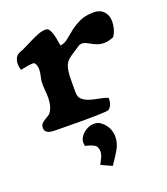

<svg xmlns="http://www.w3.org/2000/svg" viewBox="-117 -472 674 775"><g transform="rotate(-20 220.5 -84.0)"><path d="M168 -389Q178 -389 184 -379Q190 -369 193.5 -356Q197 -343 199 -329Q201 -315 203 -308Q221 -310 236.5 -323Q252 -336 270.5 -350.5Q289 -365 313.5 -376.5Q338 -388 374 -388Q401 -388 416.5 -371.5Q432 -355 432 -329Q432 -294 414 -267Q392 -257 372 -257Q357 -257 345 -261.5Q333 -266 323 -271.5Q313 -277 304 -281.5Q295 -286 286 -286Q283 -286 279.5 -285Q276 -284 273 -283Q248 -266 232.5 -256Q217 -246 209 -234Q201 -222 198 -203.5Q195 -185 195 -152V-108Q195 -88 208 -77.5Q221 -67 240 -61.5Q259 -56 279 -52.5Q299 -49 313 -43V-35Q313 -24 308.5 -13.5Q304 -3 294 4Q285 6 254 7Q223 8 187 8Q151 8 118 7.5Q85 7 71 7Q64 7 55.5 6.5Q47 6 39.5 3.5Q32 1 27 -4Q22 -9 22 -19Q22 -31 27.5 -37Q33 -43 41 -48Q49 -53 57.5 -58Q66 -63 71 -72Q79 -86 81.5 -100Q84 -114 84 -128.5Q84 -143 82.5 -157.5Q81 -172 81 -187Q81 -203 85 -217.5Q89 -232 89 -248Q89 -267 78 -278H70Q57 -278 44.5 -275Q32 -272 19 -270Q17 -277 16 -283.5Q15 -290 15 -297Q15 -311 21 -322.5Q27 -334 41 -339Q55 -344 71.5 -352.5Q88 -361 104.5 -369Q121 -377 137 -383Q153 -389 168 -389ZM189 200Q195 187 201.5 174.5Q208 162 208 148Q208 127 193 119Q178 111 157 107Q155 99 155 93Q155 82 160.5 71.5Q166 61 175.5 53Q185 45 197 40Q209 35 222 35Q237 35 248.5 43Q260 51 268.5 62.5Q277 74 281 87.5Q285 101 285 112Q285 142 269 168.5Q253 195 235 221Z"/></g></svg>

Font: CAT Altenglisch
Style: Regular
Weight: 400
Designer: Peter Wiegel
Foundry: Peter Wiegel, CAT Fonts
Version: Version 1.000